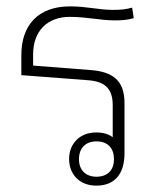

<svg xmlns="http://www.w3.org/2000/svg" viewBox="-20 -578 518 603"><path d="M371 -255C371 -325 334 -353 264 -358L84 -372V-407C84 -481 129 -525 199 -525C253 -525 295 -514 340 -514C363 -514 379 -515 400 -521L395 -554C373 -548 358 -547 333 -547C291 -547 252 -558 200 -558C100 -558 47 -499 47 -405V-342L257 -326C310 -322 334 -299 334 -248V-147C321 -157 304 -162 282 -162C229 -162 197 -125 197 -79C197 -32 228 5 283 5C341 5 371 -33 371 -96ZM283 -134C319 -134 338 -112 338 -78C338 -45 319 -23 283 -23C248 -23 228 -45 228 -78C228 -112 248 -134 283 -134Z"/></svg>

Font: Noto Sans Thai Looped ExtraLight
Style: Regular
Weight: 200
Designer: Sasikarn Vongin, Ben Mitchell
Foundry: The Fontpad Ltd
Version: Version 1.001